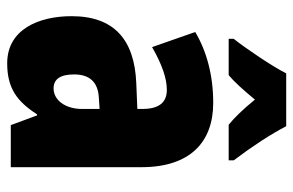

<svg xmlns="http://www.w3.org/2000/svg" viewBox="-161 -645 816 534"><g transform="rotate(90 247.0 -378.0)"><path d="M331 -766H184C167 -731 115 -654 88 -620V-606H189C206 -620 229 -645 257 -679C284 -646 307 -622 327 -606H426V-620C386 -673 354 -722 331 -766ZM266 -563C190 -563 123 -545 69 -513L111 -393C160 -421 198 -434 230 -434C266 -434 283 -411 283 -366V-352L211 -349C90 -344 25 -287 25 -169C25 -79 61 10 156 10C225 10 262 -17 298 -73H301L328 0H445V-363C445 -498 376 -563 266 -563ZM253 -245 283 -247V-198C283 -151 258 -119 226 -119C200 -119 187 -138 187 -176C187 -220 209 -243 253 -245Z"/></g></svg>

Font: Noto Sans Myanmar ExtraCondensed Black
Style: Regular
Weight: 900
Width: 2
Designer: Monotype Design Team
Foundry: Monotype Imaging Inc.
Version: Version 2.107